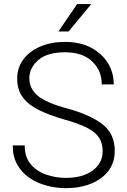

<svg xmlns="http://www.w3.org/2000/svg" viewBox="-20 -930 633 959"><path d="M492.7 -175.3Q492.7 -214.4 474.9 -242.2Q457 -270 414.8 -291.7Q372.6 -313.5 298.3 -334Q227.1 -354.5 174.8 -380.1Q122.6 -405.8 94.2 -443.4Q65.9 -481 65.9 -537.1Q65.9 -591.8 96.4 -633.1Q127 -674.3 180.9 -697.5Q234.9 -720.7 304.7 -720.7Q379.4 -720.7 434.1 -692.1Q488.8 -663.6 518.6 -615.5Q548.3 -567.4 548.3 -508.3H488.3Q488.3 -577.6 440.2 -623.3Q392.1 -668.9 304.7 -668.9Q216.8 -668.9 171.6 -630.4Q126.5 -591.8 126.5 -538.1Q126.5 -487.8 168.2 -452.1Q210 -416.5 317.4 -387.7Q430.2 -356.9 491.7 -309.6Q553.2 -262.2 553.2 -176.3Q553.2 -118.2 521.5 -76.4Q489.7 -34.7 434.6 -12.5Q379.4 9.8 308.6 9.8Q261.2 9.8 214.4 -2.4Q167.5 -14.6 128.7 -40.5Q89.8 -66.4 66.7 -106.9Q43.5 -147.5 43.5 -203.6H103.5Q103.5 -144 134.5 -108.4Q165.5 -72.8 212.9 -57.1Q260.3 -41.5 308.6 -41.5Q392.6 -41.5 442.6 -78.1Q492.7 -114.7 492.7 -175.3ZM272 -772.9 365.2 -909.7H436L322.8 -772.9Z"/></svg>

Font: Vazirmatn RD UI FD ExtraLight
Style: Regular
Weight: 200
Designer: Saber Rastikerdar
Foundry: Saber Rastikerdar
Version: Version 33.003